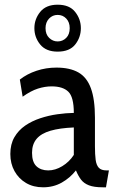

<svg xmlns="http://www.w3.org/2000/svg" viewBox="-20 -788 497 818"><path d="M163.5 10Q122 10 90.8 -8.5Q59.5 -27 41.8 -59Q24 -91 24 -132Q24 -173.5 41.2 -203.2Q58.5 -233 87.2 -252.8Q116 -272.5 151.5 -284.2Q187 -296 224.2 -301.2Q261.5 -306.5 294.5 -307Q294.5 -374.5 271.2 -397.2Q248 -420 200 -420Q171.5 -420 141.5 -410.5Q111.5 -401 76.5 -376L64.5 -449Q95 -473 135.5 -486.5Q176 -500 220.5 -500Q277.5 -500 313.8 -479.5Q350 -459 367.2 -412Q384.5 -365 384.5 -286.5V-165Q384.5 -130 387.5 -107.2Q390.5 -84.5 401 -73.2Q411.5 -62 434 -62H444L431.5 10H418Q380.5 10 358.8 1.5Q337 -7 325 -23Q313 -39 303.5 -62Q278.5 -30 243 -10Q207.5 10 163.5 10ZM185.5 -62Q215.5 -62 245.2 -80Q275 -98 294.5 -128V-245Q234.5 -242.5 195 -231Q155.5 -219.5 136 -196.5Q116.5 -173.5 116.5 -137Q116.5 -97.5 135.2 -79.8Q154 -62 185.5 -62ZM225.5 -568Q176 -568 151.2 -598.5Q126.5 -629 126.5 -668Q126.5 -706.5 151.2 -737.2Q176 -768 225.5 -768Q276 -768 300.2 -737.2Q324.5 -706.5 324.5 -668Q324.5 -629 300.5 -598.5Q276.5 -568 225.5 -568ZM225.5 -611.5Q247 -611.5 262 -626.5Q277 -641.5 277 -668Q277 -693.5 262.2 -709Q247.5 -724.5 225.5 -724.5Q204 -724.5 189 -708.8Q174 -693 174 -668Q174 -641.5 189.5 -626.5Q205 -611.5 225.5 -611.5Z"/></svg>

Font: Cabin
Style: Regular
Weight: 400
Width: 4
Designer: Pablo Impallari
Foundry: Pablo Impallari. http://www.impallari.com Igino Marini. http://www.ikern.com
Version: Version 3.001